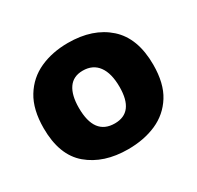

<svg xmlns="http://www.w3.org/2000/svg" viewBox="-90 -774 576 562"><g transform="rotate(-30 197.5 -493.0)"><path d="M196 -314Q114 -314 63 -357Q12 -400 12 -491Q12 -554 36.5 -594Q61 -634 103 -653Q145 -672 198 -672Q282 -672 332.5 -627Q383 -582 383 -492Q383 -429 358.5 -390Q334 -351 292 -332.5Q250 -314 196 -314ZM200 -399Q265 -399 265 -485Q265 -531 247 -555.5Q229 -580 195 -580Q163 -580 147 -557Q131 -534 131 -491Q131 -399 200 -399Z"/></g></svg>

Font: Bricolage Grotesque 48pt Bricolage Grotesque 48pt Regular
Style: Bold
Weight: 700
Designer: Mathieu Triay
Foundry: Atelier Triay
Version: Version 1.000; ttfautohint (v1.8.4.7-5d5b);gftools[0.9.32]